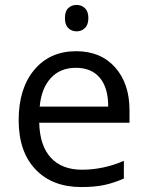

<svg xmlns="http://www.w3.org/2000/svg" viewBox="-20 -754 601 784"><path d="M312 9.8Q193.4 9.8 124.8 -62.5Q56.2 -134.8 56.2 -263.2Q56.2 -392.6 119.9 -468.8Q183.6 -544.9 291 -544.9Q391.6 -544.9 450.2 -478.8Q508.8 -412.6 508.8 -304.2V-252.9H140.1Q142.6 -158.7 187.7 -109.9Q232.9 -61 314.9 -61Q401.4 -61 485.8 -97.2V-24.9Q442.9 -6.3 404.5 1.7Q366.2 9.8 312 9.8ZM290 -477.1Q225.6 -477.1 187.3 -435.1Q148.9 -393.1 142.1 -318.8H421.9Q421.9 -395.5 387.7 -436.3Q353.5 -477.1 290 -477.1ZM245.1 -680.2Q245.1 -708 258.8 -720.9Q272.5 -733.9 293 -733.9Q312.5 -733.9 326.7 -720.7Q340.8 -707.5 340.8 -680.2Q340.8 -652.8 326.7 -639.4Q312.5 -626 293 -626Q272.5 -626 258.8 -639.4Q245.1 -652.8 245.1 -680.2Z"/></svg>

Font: HunimalSansv1.5
Style: Regular
Weight: 400
Foundry: Ascender Corporation
Version: Version 1.10